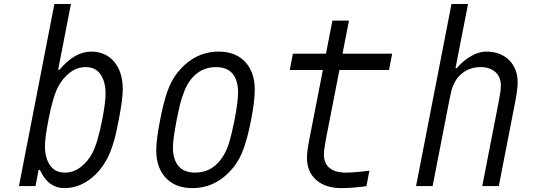

<svg xmlns="http://www.w3.org/2000/svg" viewBox="-20 -937 2707 967"><path d="M438.8 -677.1Q511.7 -677.1 555 -626Q598.3 -574.9 598.3 -486.3Q598.3 -438.8 578.1 -333.3Q569 -287.8 563.5 -263Q557.9 -238.3 547.2 -204.8Q536.5 -171.2 522.8 -143.9Q485.7 -71 427.7 -30.3Q369.8 10.4 305.3 10.4Q222 10.4 181 -81.4H174.5L158.9 0H75.5L253.9 -916.7H337.2L272.8 -585.3H279.3Q356.1 -677.1 438.8 -677.1ZM410.8 -599Q367.2 -599 331.1 -570.6Q294.9 -542.3 272.8 -500Q246.7 -451.2 224 -333.3Q206.4 -242.8 206.4 -199.9Q206.4 -142.6 231.4 -105.1Q256.5 -67.7 307.3 -67.7Q350.9 -67.7 387 -96Q423.2 -124.3 445.3 -166.7Q472 -217.4 494.8 -333.3Q511.7 -420.6 511.7 -466.8Q511.7 -524.1 487 -561.5Q462.2 -599 410.8 -599Z M948.6 10.4Q863.9 10.4 815.4 -40.7Q766.9 -91.8 766.9 -181Q766.9 -233.1 786.5 -333.3Q802.7 -417.3 822.3 -474.3Q841.8 -531.2 875 -572.9Q960.3 -677.1 1082 -677.1Q1166 -677.1 1214.5 -625.7Q1263 -574.2 1263 -485.7Q1263 -426.4 1244.8 -333.3Q1228.5 -250 1208.7 -192.7Q1188.8 -135.4 1155.6 -93.8Q1070.3 10.4 948.6 10.4ZM1179 -471.4Q1179 -531.9 1151.7 -565.4Q1124.3 -599 1067.1 -599Q989.6 -599 940.1 -535.2Q921.2 -511.1 907.2 -474.9Q893.2 -438.8 886.4 -410.5Q879.6 -382.2 869.8 -333.3Q850.9 -233.7 850.9 -195.3Q850.9 -134.8 878.6 -101.2Q906.2 -67.7 963.5 -67.7Q1041 -67.7 1090.5 -131.5Q1117.2 -165.4 1132.2 -213.2Q1147.1 -261.1 1161.5 -333.3Q1179 -426.4 1179 -471.4Z M1611.3 -160.2Q1611.3 -113.9 1640 -90.8Q1668.6 -67.7 1720.1 -67.7Q1766.3 -67.7 1840.5 -77.5L1825.5 0.7Q1753.3 10.4 1698.6 10.4Q1619.8 10.4 1572.9 -30.3Q1526 -71 1526 -143.2Q1526 -175.8 1537.8 -234.4L1606.1 -584.6H1439.5L1455.1 -666.7H1621.7L1654.3 -833.3H1737.6L1705.1 -666.7H1955.1L1939.5 -584.6H1689.5L1622.4 -240.9Q1611.3 -182.9 1611.3 -160.2Z M2502.6 -505.2Q2502.6 -549.5 2474.9 -574.2Q2447.3 -599 2400.4 -599Q2339.2 -599 2296.9 -558.6Q2279.9 -542.3 2268.9 -520.2Q2257.8 -498 2253.6 -480.8Q2249.3 -463.5 2242.2 -427.7L2158.9 0H2075.5L2253.9 -916.7H2337.2L2274.1 -593.8H2280.6Q2312.5 -631.5 2352.2 -654.3Q2391.9 -677.1 2428.4 -677.1Q2500.7 -677.1 2543.9 -634.4Q2587.2 -591.8 2587.2 -521.5Q2587.2 -490.2 2575.5 -427.7L2492.2 0H2408.9L2492.2 -427.7Q2502.6 -481.1 2502.6 -505.2Z"/></svg>

Font: Monoid
Style: Italic
Weight: 400
Width: 4
Italic angle: -11°
Monospace: yes
Version: Version 0.61